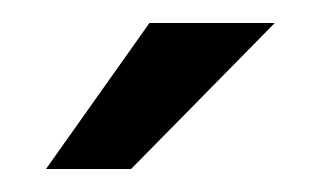

<svg xmlns="http://www.w3.org/2000/svg" viewBox="-20 -700 279 167"><path d="M219 -680H110L20 -553H94Z"/></svg>

Font: Gamestation Text
Style: Bold
Weight: 400
Designer: Jonas Hecksher
Foundry: Jonas Hecksher, Playtypeª, e-types AS
Version: Version 1.003